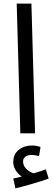

<svg xmlns="http://www.w3.org/2000/svg" viewBox="-20 -734 288 1057"><path d="M72 -714H153L173 0H92ZM248 249Q212 262 159.5 277.5Q107 293 65 303L53 249Q72 244 100 238Q79 224 66 203Q53 182 53 158Q53 115 83 91Q113 67 156 67Q179 67 203 75L195 125Q169 119 156 119Q133 119 120 128.5Q107 138 107 155Q107 178 125 196Q143 214 165 220Q209 208 232 198Z"/></svg>

Font: Noto Sans Arabic
Style: Regular
Weight: 400
Designer: Nadine Chahine
Foundry: Monotype Imaging Inc.
Version: Version 1.001